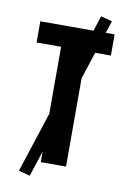

<svg xmlns="http://www.w3.org/2000/svg" viewBox="-97 -877 695 1018"><g transform="rotate(10 250.0 -368.0)"><path d="M182 0V-621H50V-735H450V-621H318V0ZM137 81 76 65 363 -817 424 -801Z"/></g></svg>

Font: Iosevka Term Curly Heavy
Style: Regular
Weight: 900
Designer: Belleve Invis
Foundry: Belleve Invis
Version: Version 32.3.0